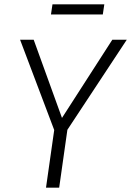

<svg xmlns="http://www.w3.org/2000/svg" viewBox="-20 -869 607 889"><path d="M292 -268 254 0H193L231 -267L73 -685H136L267 -323L500 -685H567ZM216 -802 223 -849H463L456 -802Z"/></svg>

Font: Fira Sans Light
Style: Italic
Weight: 300
Italic angle: -8°
Designer: bBox Type GmbH & Carrois Corporate GbR & Edenspiekermann AG
Foundry: bBox Type GmbH & Carrois Corporate GbR & Edenspiekermann AG
Version: Version 4.301